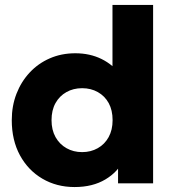

<svg xmlns="http://www.w3.org/2000/svg" viewBox="-20 -740 706 775"><path d="M281 15Q208.5 15 151 -18.8Q93.5 -52.5 60.5 -113.2Q27.5 -174 27.5 -255Q27.5 -312.5 46.5 -361.5Q65.5 -410.5 99.8 -447.2Q134 -484 181 -504.5Q228 -525 284 -525Q342.5 -525 389.5 -502Q436.5 -479 471.5 -433.5L434 -396V-720H598V0H456.5V-132.5L479 -95.5Q457 -46.5 405.5 -15.8Q354 15 281 15ZM311.5 -126Q346.5 -126 374.5 -141.8Q402.5 -157.5 418.5 -186.5Q434.5 -215.5 434.5 -255Q434.5 -295 418.8 -323.8Q403 -352.5 375 -368.2Q347 -384 311.5 -384Q276 -384 248 -368.2Q220 -352.5 204 -323.8Q188 -295 188 -255Q188 -215.5 204.2 -186.5Q220.5 -157.5 248.5 -141.8Q276.5 -126 311.5 -126Z"/></svg>

Font: Geologica Roman
Style: Bold
Weight: 700
Designer: Sindre Bremnes, Frode Helland
Foundry: Monokrom Skriftforlag AS
Version: Version 1.010;gftools[0.9.28]